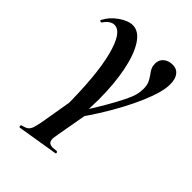

<svg xmlns="http://www.w3.org/2000/svg" viewBox="-213 -482 844 844"><g transform="rotate(45 209.0 -60.5)"><path d="M330 -191Q335 -210 335 -231Q335 -252 328.5 -266.5Q322 -281 311 -296Q301 -309 296.5 -319.5Q292 -330 292 -345Q292 -368 308.5 -382Q325 -396 351 -396Q376 -396 390 -378Q404 -360 404 -326Q404 -279 369 -197.5Q334 -116 277.5 -25Q221 66 159 138L160 101Q215 27 267.5 -63.5Q320 -154 330 -191ZM69 263Q89 258 98 251.5Q107 245 112 231Q117 217 123 185L154 2L239 21L211 178Q207 202 207 207Q207 222 214 228.5Q221 235 237 235Q242 235 258 233Q262 233 263.5 238Q265 243 261 244L71 275Q68 276 66.5 270Q65 264 69 263ZM147 71Q147 -124 119.5 -231.5Q92 -339 46 -339Q33 -339 21 -330.5Q9 -322 0 -308Q-2 -305 -5 -305Q-8 -305 -10.5 -306.5Q-13 -308 -12 -311Q6 -347 41 -371Q76 -395 104 -395Q142 -395 170.5 -350.5Q199 -306 214 -229Q229 -152 229 -56Q229 -34 227 16L146 135Q147 113 147 71Z"/></g></svg>

Font: Cormorant Garamond
Style: Bold Italic
Weight: 700
Italic angle: -10°
Designer: Christian Thalmann (Catharsis Fonts)
Foundry: Catharsis Fonts
Version: Version 4.000